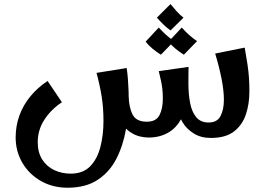

<svg xmlns="http://www.w3.org/2000/svg" viewBox="-20 -650 1270 920"><path d="M304 249.5Q232 249.5 175.5 217Q119 184.5 87 129.8Q55 75 55 8.8Q55 -47 73.1 -96.8Q91.2 -146.5 125.5 -188.2Q159.8 -230 208 -262L276.8 -160Q224 -125.2 192.4 -76.1Q160.8 -27 160.8 31.2Q160.8 80 182 113.8Q203.2 147.5 239.4 164.8Q275.5 182 318.8 182Q377.8 182 412 146.9Q446.2 111.8 461 54.2Q475.8 -3.2 475.8 -69.8Q475.8 -134.2 467 -188.5Q458.2 -242.8 442.5 -300.8L587 -324Q591.2 -295 592.8 -272.4Q594.2 -249.8 595.2 -231.5Q596.2 -221.2 596.2 -211Q596.2 -200.8 596.5 -190.5Q597 -108.5 583.5 -30.4Q570 47.8 537.4 111.1Q504.8 174.5 447.6 212Q390.5 249.5 304 249.5ZM692.8 9Q647.2 9 611.2 -12.4Q575.2 -33.8 555 -75.8Q534.8 -117.8 534.8 -180L596.5 -190.5Q597.8 -135.2 615.4 -101Q633 -66.8 683.2 -66.8Q728 -66.8 744.1 -98.1Q760.2 -129.5 760.2 -176.2Q760.2 -203.2 758 -222.8Q755.8 -242.2 751.6 -262.1Q747.5 -282 740.8 -309.2L883.5 -329.5Q883.2 -312 883 -293.5Q882.8 -275 882.8 -249Q882.8 -158 858.2 -100.9Q833.8 -43.8 791 -17.4Q748.2 9 692.8 9ZM990 11Q942.2 11 907.5 -11Q872.8 -33 853.6 -66Q834.5 -99 832.8 -132L882.8 -249Q882.8 -199.2 890.9 -156.8Q899 -114.2 920.1 -88.6Q941.2 -63 979.8 -63Q1020.8 -63 1036.8 -94.2Q1052.8 -125.5 1052.8 -171.8Q1052.8 -216 1041.5 -273.1Q1030.2 -330.2 1011 -393.5L1152.5 -421.8Q1160.8 -375.5 1165.9 -341.2Q1171 -307 1173 -276.9Q1175 -246.8 1175 -211.2Q1175 -151.2 1157.8 -100.6Q1140.5 -50 1100.5 -19.5Q1060.5 11 990 11ZM797 -504.2Q778.2 -517.5 762.8 -532.8Q747.2 -548 731.8 -565.5L797 -630.5Q812.5 -611.8 826 -596.4Q839.5 -581 859.2 -565.2ZM751 -387.8Q730.5 -400.5 711.1 -416.5Q691.8 -432.5 677.8 -450.5L740.8 -518Q757.8 -499.5 775 -483.6Q792.2 -467.8 814.2 -453ZM861 -387.8Q840.5 -400.5 821.1 -416.5Q801.8 -432.5 787.8 -450.5L850.8 -518Q867.8 -499.5 885 -483.6Q902.2 -467.8 924.2 -453Z"/></svg>

Font: Marhey Light
Style: Regular
Weight: 300
Designer: Nur Syamsi & Bustanul Arifin
Foundry: Namelatype
Version: Version 1.000